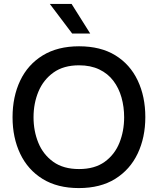

<svg xmlns="http://www.w3.org/2000/svg" viewBox="-20 -951 805 979"><path d="M382 8Q273 8 197.5 -38.5Q122 -85 83 -167Q44 -249 44 -353Q44 -458 83 -540Q122 -622 198 -668.5Q274 -715 383 -715Q493 -715 568 -669Q643 -623 682 -541Q721 -459 721 -354Q721 -250 682 -168Q643 -86 567.5 -39Q492 8 382 8ZM383 -89Q463 -89 514 -126Q565 -163 589 -223Q613 -283 613 -353Q613 -406 599.5 -454Q586 -502 558 -539Q530 -576 486 -597Q442 -618 383 -618Q304 -618 252.5 -581Q201 -544 176 -484Q151 -424 151 -353Q151 -283 175.5 -223Q200 -163 251.5 -126Q303 -89 383 -89ZM348 -780 234 -931H345L440 -780Z"/></svg>

Font: Onest Medium
Style: Regular
Weight: 500
Designer: Dmitri Voloshin, Andrey Kudryavtsev
Foundry: Dmitri Voloshin, Andrey Kudryavtsev
Version: Version 1.000;gftools[0.9.33]